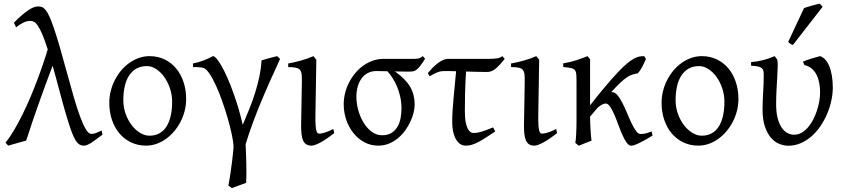

<svg xmlns="http://www.w3.org/2000/svg" viewBox="-20 -772 4558 1037"><path d="M533.7 -44.9Q497.1 -17.1 473.4 -1.2Q449.7 14.6 433.1 14.6Q419.9 14.6 409.4 8.5Q398.9 2.4 388.9 -12.9Q378.9 -28.3 368.7 -55.4Q358.4 -82.5 345.5 -124.3Q332.5 -166 316.4 -224.9Q300.3 -283.7 279.3 -362.8L264.2 -417Q245.6 -368.2 228 -320.3Q210.4 -272.5 192.9 -223.1Q175.3 -173.8 157.5 -121.8Q139.6 -69.8 121.6 -12.7Q111.8 -10.3 98.9 -6.6Q85.9 -2.9 72.3 1Q58.6 4.9 45.9 8.5Q33.2 12.2 24.4 14.6L9.8 -1Q33.7 -31.2 56.6 -70.3Q79.6 -109.4 101.3 -153.3Q123 -197.3 143.1 -244.4Q163.1 -291.5 180.4 -337.4Q197.8 -383.3 212.4 -426.3Q227.1 -469.2 237.8 -505.4Q221.7 -555.7 208.7 -585.9Q195.8 -616.2 184.8 -632.6Q173.8 -648.9 163.8 -654.1Q153.8 -659.2 143.6 -659.2Q126.5 -659.2 108.6 -651.1Q90.8 -643.1 66.9 -624.5L55.2 -649.4Q79.6 -674.3 99.4 -691.2Q119.1 -708 135 -718.3Q150.9 -728.5 163.3 -732.9Q175.8 -737.3 186 -737.3Q197.3 -737.3 207 -733.6Q216.8 -730 226.8 -717.5Q236.8 -705.1 247.6 -681.4Q258.3 -657.7 272 -617.4Q285.6 -577.1 303 -517.8Q320.3 -458.5 342.8 -375Q362.3 -302.7 379.9 -242.7Q397.5 -182.6 413.6 -139.6Q429.7 -96.7 444.3 -72.8Q459 -48.8 472.7 -48.8Q478.5 -48.8 483.4 -49.6Q488.3 -50.3 494.4 -52.2Q500.5 -54.2 508.5 -57.9Q516.6 -61.5 528.8 -66.9Z M909.7 -222.2Q909.7 -260.7 897.7 -295.7Q885.7 -330.6 866.5 -357.2Q847.2 -383.8 822.8 -399.4Q798.3 -415 773.4 -415Q739.7 -415 715.6 -400.9Q691.4 -386.7 676 -362.1Q660.6 -337.4 653.3 -303.7Q646 -270 646 -231Q646 -192.4 658.4 -157.5Q670.9 -122.6 691.2 -96.2Q711.4 -69.8 736.6 -54.4Q761.7 -39.1 787.1 -39.1Q817.9 -39.1 841.1 -52Q864.3 -64.9 879.4 -88.9Q894.5 -112.8 902.1 -146.5Q909.7 -180.2 909.7 -222.2ZM985.4 -236.8Q985.4 -204.1 977.3 -172.9Q969.2 -141.6 954.8 -113.8Q940.4 -85.9 920.2 -62.3Q899.9 -38.6 876 -21.5Q852.1 -4.4 824.7 5.1Q797.4 14.6 768.6 14.6Q724.6 14.6 688 -2.9Q651.4 -20.5 625.2 -51.3Q599.1 -82 584.7 -124.5Q570.3 -167 570.3 -216.8Q570.3 -249 578.1 -280.3Q585.9 -311.5 600.3 -339.6Q614.7 -367.7 634.5 -391.4Q654.3 -415 678.5 -432.1Q702.6 -449.2 730.2 -459Q757.8 -468.8 787.6 -468.8Q832 -468.8 868.7 -451.2Q905.3 -433.6 931.2 -402.6Q957 -371.6 971.2 -329.1Q985.4 -286.6 985.4 -236.8Z M1492.7 -453.6Q1468.8 -401.4 1443.1 -344.5Q1417.5 -287.6 1392.8 -228.5Q1368.2 -169.4 1345.9 -109.6Q1323.7 -49.8 1306.6 7.3Q1307.6 25.4 1308.6 52.7Q1309.6 80.1 1310.3 109.9Q1311 139.6 1310.8 167.7Q1310.5 195.8 1309.6 215.3Q1291.5 222.2 1269.8 230Q1248 237.8 1231.9 244.1Q1228.5 241.2 1224.4 238Q1220.2 234.9 1213.4 230Q1219.7 198.2 1224.9 162.8Q1230 127.4 1233.9 96.7Q1237.8 65.9 1239.7 43.5Q1241.7 21 1241.2 14.6Q1239.7 -9.3 1231.4 -48.3Q1223.1 -87.4 1210 -132.8Q1196.8 -178.2 1180.4 -224.9Q1164.1 -271.5 1146.2 -310.3Q1128.4 -349.1 1110.8 -375Q1093.3 -400.9 1078.1 -405.3Q1069.8 -407.7 1060.1 -408.4Q1050.3 -409.2 1042 -409.7Q1032.2 -410.2 1022.5 -409.7L1022 -429.2Q1050.3 -434.6 1078.9 -445.3Q1107.4 -456.1 1129.9 -468.8Q1138.7 -468.8 1151.4 -453.4Q1164.1 -438 1179 -411.4Q1193.8 -384.8 1209.5 -348.9Q1225.1 -313 1240 -271.7Q1254.9 -230.5 1268.1 -186Q1281.2 -141.6 1291 -97.7Q1309.6 -141.6 1326.7 -183.8Q1343.8 -226.1 1357.2 -268.6Q1370.6 -311 1380.1 -355Q1389.6 -398.9 1392.6 -445.8Q1413.1 -452.1 1435.8 -458.5Q1458.5 -464.8 1477.1 -468.8Z M1785.2 -53.2Q1740.2 -18.1 1709.5 -1.7Q1678.7 14.6 1662.6 14.6Q1645.5 14.6 1634.5 7.8Q1623.5 1 1617.2 -12.9Q1610.8 -26.9 1608.4 -48.3Q1606 -69.8 1606.4 -99.1L1610.4 -326.7Q1610.8 -352.1 1609.4 -368.2Q1607.9 -384.3 1600.8 -393.6Q1593.8 -402.8 1578.6 -406.2Q1563.5 -409.7 1536.6 -409.7V-429.2Q1568.4 -434.6 1604.5 -444.6Q1640.6 -454.6 1672.9 -468.8L1688.5 -449.2L1683.6 -147.9Q1683.1 -114.3 1684.6 -94.7Q1686 -75.2 1689 -65.2Q1691.9 -55.2 1696 -52.7Q1700.2 -50.3 1705.6 -50.3Q1712.9 -50.3 1731.2 -54.9Q1749.5 -59.6 1780.3 -75.2Z M2148.4 -185.5Q2148.4 -219.7 2141.4 -250.5Q2134.3 -281.2 2123.3 -306.9Q2112.3 -332.5 2098.6 -353Q2085 -373.5 2072.3 -387.2Q2052.7 -387.7 2037.1 -387.9Q2021.5 -388.2 2013.2 -388.2Q1985.4 -388.2 1964.8 -376.7Q1944.3 -365.2 1931.2 -345.9Q1918 -326.7 1911.4 -301.8Q1904.8 -276.9 1904.8 -250Q1904.8 -213.9 1915 -177Q1925.3 -140.1 1943.6 -109.9Q1961.9 -79.6 1987.5 -60.5Q2013.2 -41.5 2043.9 -41.5Q2075.2 -41.5 2095.5 -54.7Q2115.7 -67.9 2127.4 -88.6Q2139.2 -109.4 2143.8 -135Q2148.4 -160.6 2148.4 -185.5ZM2275.9 -454.6Q2261.2 -431.2 2250.7 -417.5Q2240.2 -403.8 2231.2 -396.5Q2222.2 -389.2 2212.9 -387.2Q2203.6 -385.3 2190.9 -385.3Q2175.3 -385.3 2154.1 -385.5Q2132.8 -385.7 2109.9 -386.2L2117.2 -383.3Q2171.4 -344.2 2195.6 -302.5Q2219.7 -260.7 2219.7 -207Q2219.7 -187.5 2213.9 -163.6Q2208 -139.6 2196.5 -115Q2185.1 -90.3 2168.2 -67.1Q2151.4 -43.9 2129.4 -25.6Q2107.4 -7.3 2080.6 3.7Q2053.7 14.6 2022 14.6Q1981.9 14.6 1948 -3.7Q1914.1 -22 1889.2 -53Q1864.3 -84 1850.3 -124.5Q1836.4 -165 1836.4 -209.5Q1836.4 -239.3 1843.8 -269Q1851.1 -298.8 1865 -325.9Q1878.9 -353 1898.2 -376.5Q1917.5 -399.9 1941.7 -417.2Q1965.8 -434.6 1993.7 -444.3Q2021.5 -454.1 2052.2 -454.1H2201.7Q2216.3 -454.1 2225.1 -454.3Q2233.9 -454.6 2240 -456.1Q2246.1 -457.5 2251.2 -460.4Q2256.3 -463.4 2263.7 -468.8Z M2654.8 -62Q2627 -43.5 2604.7 -29.1Q2582.5 -14.6 2563.7 -4.9Q2544.9 4.9 2528.6 9.8Q2512.2 14.6 2496.6 14.6Q2476.1 14.6 2461.9 3.2Q2447.8 -8.3 2439 -26.4Q2430.2 -44.4 2426.3 -66.9Q2422.4 -89.4 2422.4 -111.3Q2422.4 -168 2429.4 -238Q2436.5 -308.1 2443.4 -387.2Q2430.7 -387.7 2419.7 -387.9Q2408.7 -388.2 2399.9 -388.2H2379.9Q2359.9 -388.2 2342.5 -381.6Q2325.2 -375 2300.8 -359.9L2290.5 -377Q2302.2 -391.1 2315.4 -404.8Q2328.6 -418.5 2342.8 -429.4Q2356.9 -440.4 2372.1 -447.3Q2387.2 -454.1 2402.8 -454.1H2621.6Q2646 -454.1 2663.8 -456.8Q2681.6 -459.5 2692.9 -468.8L2706.1 -454.1Q2681.2 -422.4 2658.9 -402.8Q2636.7 -383.3 2611.3 -383.3Q2590.3 -383.3 2559.8 -384Q2529.3 -384.8 2497.1 -385.7Q2493.2 -321.3 2491.9 -269Q2490.7 -216.8 2490.7 -175.3Q2490.7 -159.7 2491.9 -138.7Q2493.2 -117.7 2498.3 -98.9Q2503.4 -80.1 2512.9 -66.9Q2522.5 -53.7 2539.6 -53.7Q2548.8 -53.7 2558.8 -55.4Q2568.8 -57.1 2581.1 -60.8Q2593.3 -64.5 2608.4 -70.1Q2623.5 -75.7 2643.1 -84Z M2988.8 -53.2Q2943.8 -18.1 2913.1 -1.7Q2882.3 14.6 2866.2 14.6Q2849.1 14.6 2838.1 7.8Q2827.1 1 2820.8 -12.9Q2814.5 -26.9 2812 -48.3Q2809.6 -69.8 2810.1 -99.1L2814 -326.7Q2814.5 -352.1 2813 -368.2Q2811.5 -384.3 2804.4 -393.6Q2797.4 -402.8 2782.2 -406.2Q2767.1 -409.7 2740.2 -409.7V-429.2Q2772 -434.6 2808.1 -444.6Q2844.2 -454.6 2876.5 -468.8L2892.1 -449.2L2887.2 -147.9Q2886.7 -114.3 2888.2 -94.7Q2889.6 -75.2 2892.6 -65.2Q2895.5 -55.2 2899.7 -52.7Q2903.8 -50.3 2909.2 -50.3Q2916.5 -50.3 2934.8 -54.9Q2953.1 -59.6 2983.9 -75.2Z M3504.4 -40Q3484.4 -27.3 3466.6 -17.3Q3448.7 -7.3 3433.6 0Q3418.5 7.3 3407.2 11.2Q3396 15.1 3389.6 15.1Q3376.5 15.1 3364.5 -1.7Q3352.5 -18.6 3341.3 -43.9Q3330.1 -69.3 3319.3 -98.9Q3308.6 -128.4 3297.6 -153.8Q3286.6 -179.2 3275.1 -196Q3263.7 -212.9 3251 -212.9Q3242.2 -212.9 3231 -206.8Q3219.7 -200.7 3208 -190.4L3167 -142.1Q3167 -127.9 3167.7 -109.6Q3168.5 -91.3 3169.4 -72.8Q3170.4 -54.2 3171.9 -38.1Q3173.3 -22 3174.8 -12.2Q3168.5 -9.8 3159.7 -6.3Q3150.9 -2.9 3141.4 0.7Q3131.8 4.4 3122.6 8.3Q3113.3 12.2 3106 15.1L3087.4 0Q3088.9 -7.8 3090.1 -20.8Q3091.3 -33.7 3092 -49.8Q3092.8 -65.9 3093.3 -84.7Q3093.8 -103.5 3093.8 -123V-328.6Q3093.8 -355.5 3092.5 -370.6Q3091.3 -385.7 3084.7 -393.6Q3078.1 -401.4 3063.5 -404.5Q3048.8 -407.7 3022 -410.2V-429.7Q3040 -432.6 3058.3 -437Q3076.7 -441.4 3093.8 -447Q3110.8 -452.6 3126 -458.3Q3141.1 -463.9 3153.3 -468.8L3167 -452.1V-203.1Q3215.8 -265.6 3253.2 -309.6Q3290.5 -353.5 3318.6 -383.1Q3346.7 -412.6 3367.4 -429.7Q3388.2 -446.8 3404.3 -455.6Q3420.4 -464.4 3433.3 -466.6Q3446.3 -468.8 3459 -468.8Q3462.4 -464.4 3464.4 -460.9L3467.8 -455.6Q3468.3 -454.6 3468.8 -454.1Q3459 -430.2 3447.5 -408.9Q3436 -387.7 3424.8 -376Q3408.7 -373.5 3395 -369.1Q3381.3 -364.7 3365.5 -354Q3349.6 -343.3 3329.6 -324.5Q3309.6 -305.7 3281.2 -274.4H3285.6Q3301.3 -274.4 3315.2 -257.6Q3329.1 -240.7 3341.8 -215.8Q3354.5 -190.9 3366.7 -161.4Q3378.9 -131.8 3390.9 -106.9Q3402.8 -82 3414.8 -65.2Q3426.8 -48.3 3439.5 -48.3Q3447.8 -48.3 3454.6 -49.1Q3461.4 -49.8 3468.3 -51.5Q3475.1 -53.2 3482.4 -55.9Q3489.7 -58.6 3499.5 -62Z M3892.6 -222.2Q3892.6 -260.7 3880.6 -295.7Q3868.7 -330.6 3849.4 -357.2Q3830.1 -383.8 3805.7 -399.4Q3781.2 -415 3756.3 -415Q3722.7 -415 3698.5 -400.9Q3674.3 -386.7 3658.9 -362.1Q3643.6 -337.4 3636.2 -303.7Q3628.9 -270 3628.9 -231Q3628.9 -192.4 3641.4 -157.5Q3653.8 -122.6 3674.1 -96.2Q3694.3 -69.8 3719.5 -54.4Q3744.6 -39.1 3770 -39.1Q3800.8 -39.1 3824 -52Q3847.2 -64.9 3862.3 -88.9Q3877.4 -112.8 3885 -146.5Q3892.6 -180.2 3892.6 -222.2ZM3968.3 -236.8Q3968.3 -204.1 3960.2 -172.9Q3952.1 -141.6 3937.7 -113.8Q3923.3 -85.9 3903.1 -62.3Q3882.8 -38.6 3858.9 -21.5Q3835 -4.4 3807.6 5.1Q3780.3 14.6 3751.5 14.6Q3707.5 14.6 3670.9 -2.9Q3634.3 -20.5 3608.2 -51.3Q3582 -82 3567.6 -124.5Q3553.2 -167 3553.2 -216.8Q3553.2 -249 3561 -280.3Q3568.8 -311.5 3583.3 -339.6Q3597.7 -367.7 3617.4 -391.4Q3637.2 -415 3661.4 -432.1Q3685.5 -449.2 3713.1 -459Q3740.7 -468.8 3770.5 -468.8Q3814.9 -468.8 3851.6 -451.2Q3888.2 -433.6 3914.1 -402.6Q3939.9 -371.6 3954.1 -329.1Q3968.3 -286.6 3968.3 -236.8Z M4478 -296.4Q4477.5 -262.2 4469.5 -225.8Q4461.4 -189.5 4446.5 -155Q4431.6 -120.6 4410.4 -89.6Q4389.2 -58.6 4362.5 -35.4Q4335.9 -12.2 4304.4 1.5Q4272.9 15.1 4237.8 15.1Q4214.4 15.1 4189.5 5.4Q4164.6 -4.4 4144.5 -27.3Q4124.5 -50.3 4111.6 -87.6Q4098.6 -125 4098.6 -180.2Q4098.6 -206.1 4099.6 -228.3Q4100.6 -250.5 4101.8 -272.5Q4103 -294.4 4104 -317.4Q4105 -340.3 4105 -367.2Q4105 -380.4 4103 -389.4Q4101.1 -398.4 4094 -404.3Q4086.9 -410.2 4073.5 -413.1Q4060.1 -416 4036.6 -417V-436.5Q4070.3 -439.5 4100.6 -447Q4130.9 -454.6 4164.1 -468.8L4178.2 -449.7Q4181.2 -437 4180.4 -413.1Q4179.7 -389.2 4178 -357.2Q4176.3 -325.2 4174.1 -287.1Q4171.9 -249 4171.9 -209Q4171.9 -165.5 4179.9 -134.5Q4188 -103.5 4201.4 -83.5Q4214.8 -63.5 4232.2 -54Q4249.5 -44.4 4268.6 -44.4Q4290.5 -44.4 4309.6 -55.4Q4328.6 -66.4 4344.2 -84.5Q4359.9 -102.5 4371.8 -125.7Q4383.8 -148.9 4392.1 -174.1Q4400.4 -199.2 4404.8 -224.1Q4409.2 -249 4409.2 -270Q4409.7 -299.8 4404.5 -325.2Q4399.4 -350.6 4389.2 -370.1Q4378.9 -389.6 4362.8 -402.6Q4346.7 -415.5 4325.2 -420.4L4316.4 -439Q4325.7 -442.9 4337.6 -447.3Q4349.6 -451.7 4362.5 -455.6Q4375.5 -459.5 4387.7 -462.9Q4399.9 -466.3 4409.2 -468.8Q4424.8 -463.9 4437.5 -450Q4450.2 -436 4459.2 -414.1Q4468.3 -392.1 4473.1 -362.5Q4478 -333 4478 -296.4ZM4262.7 -529.3Q4258.8 -530.3 4255.9 -531.5Q4252.9 -532.7 4250 -534.7Q4247.1 -536.6 4244.1 -539.1Q4241.2 -541.5 4236.8 -545.4L4322.8 -728.5Q4330.6 -731.4 4341.3 -734.6Q4352.1 -737.8 4363.8 -741.2Q4375.5 -744.6 4387 -747.3Q4398.4 -750 4407.7 -752.4L4422.9 -735.4Z"/></svg>

Font: Gentium Unicode
Style: Regular
Weight: 400
Version: Version 1.009